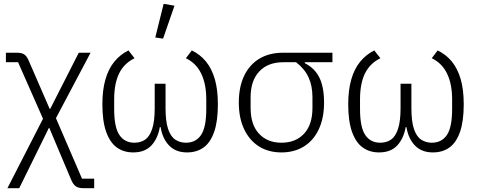

<svg xmlns="http://www.w3.org/2000/svg" viewBox="-20 -789 2515 1009"><path d="M11 -512H67Q94 -512 107.5 -503Q121 -494 131 -470L241 -217H244L394 -512H456L274 -168L411 150H475V200H419Q393 200 379 190.5Q365 181 355 158L239 -117H237L81 200H19L206 -165L75 -462H11Z M850 -349V-220Q850 -151 863.5 -111Q877 -71 901.5 -55Q926 -39 957 -39Q1009 -39 1036.5 -79.5Q1064 -120 1064 -216V-267Q1064 -347 1037.5 -402Q1011 -457 957 -483L988 -524Q1033 -502 1063 -465Q1093 -428 1109 -373Q1125 -318 1125 -241Q1125 -152 1105.5 -96Q1086 -40 1050 -14Q1014 12 963 12Q904 12 869 -24Q834 -60 824 -121H820Q809 -60 775 -24Q741 12 680 12Q630 12 594 -14Q558 -40 538 -96Q518 -152 518 -241Q518 -316 534 -371.5Q550 -427 580.5 -464.5Q611 -502 655 -524L687 -483Q632 -456 606 -403Q580 -350 580 -267V-216Q580 -120 607.5 -79.5Q635 -39 686 -39Q719 -39 742.5 -55Q766 -71 779.5 -111Q793 -151 793 -220V-349ZM897 -759 837 -586 796 -592 840 -769Z M1727 -462H1582V-457Q1635 -430 1659 -380Q1683 -330 1683 -250Q1683 -169 1655.5 -110Q1628 -51 1577.5 -19.5Q1527 12 1459 12Q1391 12 1341 -19.5Q1291 -51 1263 -110Q1235 -169 1235 -250Q1235 -331 1262.5 -389.5Q1290 -448 1342 -480Q1394 -512 1469 -512H1727ZM1536 -462H1469Q1388 -462 1342.5 -413.5Q1297 -365 1297 -278V-222Q1297 -134 1341 -86.5Q1385 -39 1459 -39Q1534 -39 1578 -86.5Q1622 -134 1622 -222V-278Q1622 -338 1601.5 -382.5Q1581 -427 1536 -462Z M2142 -349V-220Q2142 -151 2155.5 -111Q2169 -71 2193.5 -55Q2218 -39 2249 -39Q2301 -39 2328.5 -79.5Q2356 -120 2356 -216V-267Q2356 -347 2329.5 -402Q2303 -457 2249 -483L2280 -524Q2325 -502 2355 -465Q2385 -428 2401 -373Q2417 -318 2417 -241Q2417 -152 2397.5 -96Q2378 -40 2342 -14Q2306 12 2255 12Q2196 12 2161 -24Q2126 -60 2116 -121H2112Q2101 -60 2067 -24Q2033 12 1972 12Q1922 12 1886 -14Q1850 -40 1830 -96Q1810 -152 1810 -241Q1810 -316 1826 -371.5Q1842 -427 1872.5 -464.5Q1903 -502 1947 -524L1979 -483Q1924 -456 1898 -403Q1872 -350 1872 -267V-216Q1872 -120 1899.5 -79.5Q1927 -39 1978 -39Q2011 -39 2034.5 -55Q2058 -71 2071.5 -111Q2085 -151 2085 -220V-349Z"/></svg>

Font: IBM Plex Sans Light
Style: Regular
Weight: 300
Designer: Mike Abbink, Paul van der Laan, Pieter van Rosmalen
Foundry: Bold Monday
Version: Version 3.201